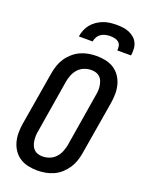

<svg xmlns="http://www.w3.org/2000/svg" viewBox="-175 -1037 850 1127"><g transform="rotate(20 250.0 -473.5)"><path d="M205 8Q175 8 147 2Q119 -4 96 -19Q73 -34 57.5 -56.5Q42 -79 34.5 -106Q27 -133 27 -162.5Q27 -192 32 -222L88 -556Q92 -581 100.5 -606Q109 -631 123.5 -653Q138 -675 159 -693.5Q180 -712 204 -723Q228 -734 253.5 -738.5Q279 -743 304 -743Q334 -743 362 -737Q390 -731 413 -716Q436 -701 451.5 -678.5Q467 -656 474.5 -629Q482 -602 482 -572.5Q482 -543 477 -513L421 -179Q417 -154 408.5 -129Q400 -104 385.5 -82Q371 -60 350.5 -41.5Q330 -23 305.5 -12Q281 -1 255.5 3.5Q230 8 205 8ZM205 -80Q227 -80 248.5 -88Q270 -96 286 -113Q302 -130 310.5 -151Q319 -172 323 -193L378 -528Q381 -543 381.5 -558Q382 -573 379.5 -587Q377 -601 372 -614Q367 -627 357 -636.5Q347 -646 333 -650.5Q319 -655 304 -655Q282 -655 260.5 -647Q239 -639 223 -622Q207 -605 198.5 -584Q190 -563 186 -542L131 -207Q128 -192 128 -177Q128 -162 130 -148Q132 -134 137.5 -121Q143 -108 152.5 -98.5Q162 -89 176 -84.5Q190 -80 205 -80ZM166 -815Q169 -835 177 -855.5Q185 -876 199 -893Q213 -910 231.5 -922.5Q250 -935 270 -942.5Q290 -950 311 -952.5Q332 -955 352 -955Q372 -955 392 -952.5Q412 -950 430 -942.5Q448 -935 462.5 -922.5Q477 -910 485 -893Q493 -876 494 -855.5Q495 -835 492 -815H406Q408 -829 405 -843Q402 -857 392 -865.5Q382 -874 368 -877Q354 -880 340 -880Q326 -880 311 -877Q296 -874 283 -865.5Q270 -857 262 -843Q254 -829 252 -815Z"/></g></svg>

Font: Iosevka Semibold Oblique
Style: Regular
Weight: 600
Italic angle: -9°
Monospace: yes
Designer: Belleve Invis
Foundry: Belleve Invis
Version: Version 32.5.0; ttfautohint (v1.8.4)